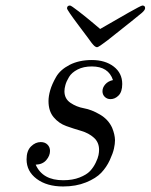

<svg xmlns="http://www.w3.org/2000/svg" viewBox="-20 -657 540 688"><path d="M75.2 -85.9Q75.2 -116.7 91.1 -132.3Q106.9 -147.9 126 -147.9Q141.1 -147.9 150.1 -138.9Q159.2 -129.9 159.2 -116.2Q159.2 -99.1 146 -83.5Q132.8 -67.9 107.9 -66.9Q132.8 -10.7 207 -11.2Q240.2 -11.2 265.1 -21Q290 -30.8 302.5 -43.9Q314.9 -57.1 323 -74Q331.1 -90.8 333 -101.3Q335 -111.8 335 -120.1Q335 -147 316.4 -163.6Q297.9 -180.2 271 -188Q244.1 -195.8 217.5 -205.3Q190.9 -214.8 172.4 -236.8Q153.8 -258.8 153.8 -294.9Q153.8 -312 159.9 -333.5Q166 -355 180.9 -381.1Q195.8 -407.2 229.5 -424.6Q263.2 -441.9 309.1 -441.9Q356.9 -441.9 387.5 -418.5Q418 -395 418 -356Q418 -328.1 405 -314.9Q392.1 -301.8 376 -301.8Q363.8 -301.8 355.5 -309.8Q347.2 -317.9 347.2 -330.1Q347.2 -343.3 357.2 -354.7Q367.2 -366.2 384.8 -370.1Q368.7 -418.9 309.1 -418.9Q279.3 -418.9 258.1 -408Q236.8 -397 227.3 -381.1Q217.8 -365.2 214.4 -352.5Q210.9 -339.8 210.9 -330.1Q210.9 -303.2 232.4 -288.6Q253.9 -273.9 281 -269Q308.1 -264.2 338.1 -246.6Q368.2 -229 381.8 -199.2Q391.6 -175.3 392.1 -154.8Q392.1 -141.6 388.4 -124.8Q384.8 -107.9 373.3 -83Q361.8 -58.1 343 -38.1Q324.2 -18.1 288.1 -3.4Q252 11.2 206.1 11.2Q147.9 11.2 111.6 -15.9Q75.2 -43 75.2 -85.9ZM220.2 -627Q220.2 -636.7 230 -637.2H231Q234.9 -637.2 262 -616.2Q289.1 -595.2 314 -574.2L338.9 -553.2Q387.7 -581.1 440.9 -611.8Q484.9 -636.7 490.2 -637.2Q500 -637.2 500 -627.9Q500 -621.1 488 -610.6Q476.1 -600.1 366.2 -513.2Q334 -488.3 328.1 -487.8Q325.2 -487.8 321.5 -490Q317.9 -492.2 314.5 -496.1Q311 -500 308.6 -502.9Q306.2 -505.9 302 -512Q297.9 -518.1 296.9 -519Q282.7 -537.1 263.2 -564Q220.2 -621.1 220.2 -627Z"/></svg>

Font: CMU Classical Serif
Style: Italic
Weight: 500
Italic angle: -14.04°
Version: Version 0.7.0